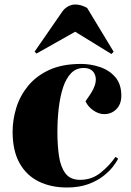

<svg xmlns="http://www.w3.org/2000/svg" viewBox="-20 -819 582 853"><path d="M340 -535Q383 -535 424.5 -521Q466 -507 492.5 -476Q519 -445 519 -394Q519 -356 497 -334Q475 -312 443 -312Q418 -312 394 -329Q370 -346 360 -369L381 -400Q414 -450 403 -483.5Q392 -517 352 -517Q318 -517 295.5 -493.5Q273 -470 260 -430Q247 -390 241 -339Q235 -288 235 -233Q235 -174 242 -126Q249 -78 270.5 -49Q292 -20 336 -20Q388 -20 427.5 -52Q467 -84 493 -122L505 -114Q498 -100 482 -79Q466 -58 438.5 -36.5Q411 -15 371 -0.5Q331 14 277 14Q206 14 151.5 -13Q97 -40 66.5 -95Q36 -150 36 -234Q36 -286 52 -339Q68 -392 104 -436.5Q140 -481 198 -508Q256 -535 340 -535ZM485 -589 475 -579 314 -678 142 -581 134 -590 253 -762Q265 -781 281.5 -790Q298 -799 314 -799Q328 -799 341 -795Q354 -791 367 -784Z"/></svg>

Font: Literata 72pt ExtraBold
Style: Italic
Weight: 800
Italic angle: -2°
Designer: Latin by Veronika Burian and Jose Scaglione. Greek by Irene Vlachou. Cyrillic by Vera Evstafieva
Foundry: TypeTogether
Version: Version 3.002